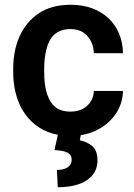

<svg xmlns="http://www.w3.org/2000/svg" viewBox="-20 -558 561 802"><path d="M207.5 68.8C257.8 72.3 279.3 80.6 279.3 109.4C279.3 139.2 252.4 151.9 217.8 151.9L221.2 224.1C330.1 224.1 387.2 179.2 387.2 112.3C387.2 84 379.4 63.5 364.3 51.3C348.6 39.1 331.5 31.2 313.5 27.8L317.4 6.8C341.8 2.9 364.7 -4.4 385.7 -15.1C450.2 -47.9 492.2 -106.4 493.7 -178.2H372.1C371.1 -152.3 361.3 -131.8 343.3 -115.7C325.2 -99.6 302.2 -91.8 274.9 -91.8C245.1 -91.8 222.2 -99.6 206.1 -115.2C174.3 -146.5 164.6 -199.7 164.6 -256.3V-272C164.6 -299.8 167.5 -326.7 173.8 -351.6C185.5 -401.9 215.3 -436.5 273.9 -436.5C304.7 -436.5 328.1 -426.8 345.2 -407.2C362.3 -387.7 371.1 -363.8 372.1 -335.9H493.7C491.7 -457.5 404.3 -538.1 276.4 -538.1C222.7 -538.1 177.7 -526.4 142.1 -502.4C70.3 -454.6 35.2 -370.1 35.2 -272V-256.3C35.2 -158.2 70.3 -73.7 142.1 -26.4C165 -11.2 191.4 -0.5 221.7 4.9Z"/></svg>

Font: Vazirmatn SemiBold
Style: Regular
Weight: 600
Designer: Saber Rastikerdar
Foundry: Saber Rastikerdar
Version: Version 33.003